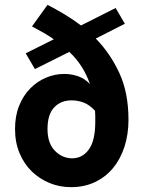

<svg xmlns="http://www.w3.org/2000/svg" viewBox="-20 -760 600 792"><path d="M273 12Q226 12 184.5 -5Q143 -22 111 -53Q79 -84 60.5 -128.5Q42 -173 42 -228Q42 -282 59 -324Q76 -366 104.5 -395Q133 -424 169.5 -439.5Q206 -455 245 -455Q274 -455 302 -445.5Q330 -436 351 -413Q325 -490 266 -546L124 -475L86 -540L202 -598Q182 -612 159.5 -625Q137 -638 112 -651L176 -740Q211 -722 246 -701Q281 -680 314 -655L457 -727L495 -662L375 -601Q434 -541 472 -459.5Q510 -378 510 -266Q510 -206 493.5 -155Q477 -104 446.5 -67Q416 -30 372 -9Q328 12 273 12ZM278 -107Q320 -107 346.5 -143.5Q373 -180 373 -258Q373 -270 373 -281Q373 -292 372 -303Q349 -328 325 -337Q301 -346 275 -346Q231 -346 203.5 -317Q176 -288 176 -228Q176 -169 206.5 -138Q237 -107 278 -107Z"/></svg>

Font: Giro Regular
Style: Bold
Weight: 700
Designer: Paul D. Hunt
Foundry: Adobe Systems Incorporated
Version: Version 1.000;PS 1.0;hotconv 1.0.88;makeotf.lib2.5.647800